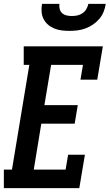

<svg xmlns="http://www.w3.org/2000/svg" viewBox="-31 -975 568 995"><path d="M-11 0V-96H31L121 -639H92V-735H502L473 -562H386L399 -639H234L199 -430H372L356 -334H183L144 -96H309L322 -173H409L380 0ZM329 -815Q308 -815 288 -817.5Q268 -820 250 -827.5Q232 -835 217.5 -847.5Q203 -860 194.5 -877Q186 -894 184.5 -914.5Q183 -935 187 -955H277Q275 -941 278.5 -928Q282 -915 291.5 -906.5Q301 -898 314.5 -895Q328 -892 341 -892Q356 -892 370 -895Q384 -898 396.5 -906.5Q409 -915 416.5 -928Q424 -941 427 -955H517Q514 -934 506 -914Q498 -894 483.5 -877Q469 -860 450.5 -847.5Q432 -835 411.5 -827.5Q391 -820 370 -817.5Q349 -815 329 -815Z"/></svg>

Font: Iosevka Curly Slab Oblique
Style: Bold
Weight: 700
Italic angle: -9°
Monospace: yes
Designer: Belleve Invis
Foundry: Belleve Invis
Version: Version 11.1.0; ttfautohint (v1.8.3)